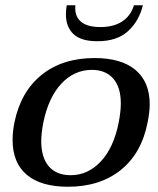

<svg xmlns="http://www.w3.org/2000/svg" viewBox="-20 -701 600 731"><path d="M231 -646Q231 -663 234 -681H267Q263 -641 287 -619.5Q311 -598 362 -598Q413 -598 445.5 -619.5Q478 -641 490 -681H524Q509 -620 467 -582Q425 -544 351 -544Q288 -544 259.5 -571.5Q231 -599 231 -646ZM28 -168Q28 -201 35 -235Q59 -352 138.5 -416Q218 -480 340 -480Q442 -480 496 -434.5Q550 -389 550 -304Q550 -275 542 -235Q519 -117 439.5 -53.5Q360 10 239 10Q136 10 82 -35.5Q28 -81 28 -168ZM432 -235Q440 -277 440 -307Q440 -369 411 -402Q382 -435 330 -435Q263 -435 214 -383Q165 -331 145 -235Q137 -193 137 -164Q137 -101 166 -67.5Q195 -34 249 -34Q315 -34 364 -86.5Q413 -139 432 -235Z"/></svg>

Font: Taviraj Medium
Style: Italic
Weight: 500
Italic angle: -12°
Designer: Katatrad Team
Foundry: CadsonDemak
Version: Version 1.001